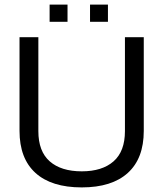

<svg xmlns="http://www.w3.org/2000/svg" viewBox="-20 -806 711 836"><path d="M196 -711V-786H274V-711ZM372 -711V-786H450V-711ZM336 10Q204 10 134.5 -53Q65 -116 65 -236V-644H147V-235Q147 -147 196.5 -103.5Q246 -60 336 -60Q425 -60 474.5 -103.5Q524 -147 524 -235V-644H606V-236Q606 -116 536.5 -53Q467 10 336 10Z"/></svg>

Font: Kanit Light
Style: Regular
Weight: 300
Designer: Katatrad Team
Foundry: CadsonDemak
Version: Version 2.000; ttfautohint (v1.8.3)